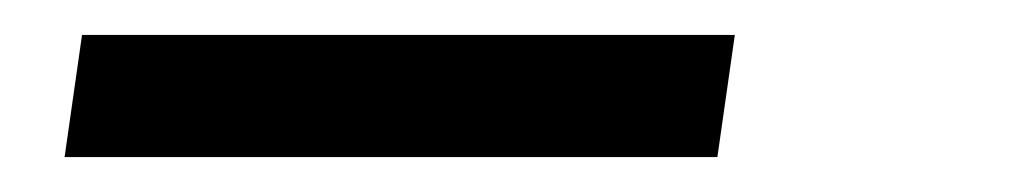

<svg xmlns="http://www.w3.org/2000/svg" viewBox="-20 160 588 110"><path d="M17 250 27 180H401L391 250Z"/></svg>

Font: Finlandica
Style: Italic
Weight: 400
Italic angle: -8°
Designer: Niklas Ekholm, Juho Hiilivirta, Jaakko Suomalainen
Foundry: Helsinki Type Studio
Version: Version 1.064